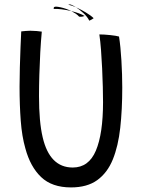

<svg xmlns="http://www.w3.org/2000/svg" viewBox="-20 -819 646 859"><path d="M297.5 19.5Q212.5 19.5 164 -26.8Q115.5 -73 93.5 -155Q78 -209 72.8 -278.8Q67.5 -348.5 67.5 -432Q67.5 -470.5 68.8 -517.2Q70 -564 71.8 -607.5Q73.5 -651 75 -678.5Q84.5 -679.5 95 -680.5Q105.5 -681.5 115.5 -681.5Q130 -681.5 143.8 -680.2Q157.5 -679 167 -677.5Q163 -635.5 160.2 -585Q157.5 -534.5 156 -483.8Q154.5 -433 154.5 -389.5Q154.5 -273.5 171 -204.5Q202.5 -69.5 305.5 -69.5Q377 -69.5 409 -145.2Q441 -221 441 -362Q441 -390.5 440 -429.8Q439 -469 437 -512Q435 -555 432 -594.8Q429 -634.5 424.5 -665Q445.5 -665 473.5 -662Q501.5 -659 512.5 -655.5Q519.5 -611 523.2 -548.2Q527 -485.5 527 -426.5Q527 -329 518 -247.2Q509 -165.5 484.8 -105.8Q460.5 -46 415.2 -13.2Q370 19.5 297.5 19.5ZM399 -737.5Q390 -731 384.8 -729Q379.5 -727 379.5 -726.5Q370.5 -744.5 353 -760.5Q335.5 -776.5 320 -786.5Q299 -795.5 285 -798Q287.5 -799 288 -798.5Q288.5 -798 291 -799Q296.5 -801 320 -786.5Q342 -776.5 364.5 -763Q387 -749.5 399 -737.5ZM358.5 -747.5Q347.5 -743.5 341.2 -744Q335 -744.5 334 -744.5Q328 -751.5 318.8 -757.8Q309.5 -764 299 -769.5Q278 -774.5 256.5 -777.2Q235 -780 220.5 -779Q220.5 -779 220.2 -782Q220 -785 222.5 -787.5Q227.5 -791.5 251.5 -786.2Q275.5 -781 299 -769.5Q317.5 -765 333.2 -759.2Q349 -753.5 358.5 -747.5Z"/></svg>

Font: Grandstander Light
Style: Regular
Weight: 300
Designer: Tyler Finck
Foundry: Etcetera Type Co
Version: Version 1.200; ttfautohint (v1.8.3)